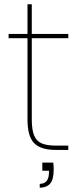

<svg xmlns="http://www.w3.org/2000/svg" viewBox="-20 -698 378 894"><path d="M128 -520V-142Q128 -93 139 -67Q150 -41 174 -30.5Q198 -20 241 -20H298V0H239Q169 0 138.5 -32Q108 -64 108 -142V-520H20V-540H108V-678H128V-540H298V-520ZM228 59Q230 77 230 90Q230 139 213 157.5Q196 176 165 176V158Q208 158 208 104V97H177V59Z"/></svg>

Font: Fz Poppins Thin
Style: Regular
Weight: 100
Designer: Ninad Kale (Devanagari), Jonny Pinhorn (Latin)
Foundry: Indian Type Foundry
Version: Vit hóa bi Vntype.Com & FontZin.Com